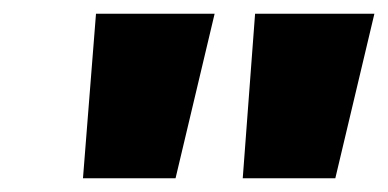

<svg xmlns="http://www.w3.org/2000/svg" viewBox="-20 -720 566 280"><path d="M101 -460H236L293 -700H120ZM334 -460H469L526 -700H352Z"/></svg>

Font: Arthouse Owned Black
Style: Italic
Weight: 900
Italic angle: -10°
Designer: Jeremy Tribby
Foundry: Tribby Type
Version: Version 1.000;PS 001.000;hotconv 1.0.88;makeotf.lib2.5.64775